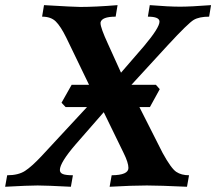

<svg xmlns="http://www.w3.org/2000/svg" viewBox="-44 -713 826 733"><path d="M669.9 0Q564 -4.9 516.6 -4.9Q460.9 -4.9 374.5 0L382.3 -43.9Q446.3 -44.4 446.3 -71.8Q446.3 -91.8 428.2 -128.4L352.1 -284.7L244.6 -161.6Q184.6 -91.8 184.6 -64Q184.6 -53.2 195.8 -48.6Q207 -43.9 234.4 -43.9L226.6 0Q132.8 -4.9 99.6 -4.9Q64.5 -4.9 -24.4 0L-16.6 -43.9Q25.9 -43.9 51.5 -60.5Q77.1 -77.1 114.7 -117.2L320.3 -338.9L209 -569.3Q187.5 -612.8 168.9 -631.1Q150.4 -649.4 116.7 -649.4L124 -693.4Q240.7 -686.5 262.7 -686.5Q320.3 -686.5 404.8 -693.4L397.5 -649.4Q344.2 -649.4 339.8 -627V-624.5Q339.8 -606.9 368.2 -545.4L418 -435.5L506.3 -537.6Q564.9 -607.4 564.9 -630.4Q564.9 -649.4 520.5 -649.4L527.8 -693.4Q600.6 -687.5 643.6 -687.5Q683.1 -687.5 761.7 -693.4L754.4 -649.4Q716.8 -649.4 695.8 -637.2Q674.8 -625 596.7 -540.5L449.7 -380.4L576.7 -129.4Q609.4 -69.8 628.9 -56.9Q648.4 -43.9 677.7 -43.9ZM528.3 -304.2H206.5L190.9 -320.8L229.5 -389.2H551.3L565.9 -372.6Z"/></svg>

Font: Kelvinch
Style: Bold Italic
Weight: 700
Italic angle: -10°
Designer: Paul James Miller
Foundry: High-Logic / Made with FontCreator
Version: Version 3.30 September 23, 2016